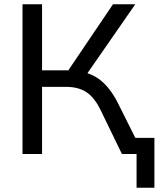

<svg xmlns="http://www.w3.org/2000/svg" viewBox="-20 -725 747 904"><path d="M623 159V0H574V-76H707V159ZM86 0V-705H178V-394H316L291 -378L512 -705H617L379 -362L345 -390Q409 -383 453.5 -347Q498 -311 532 -246L655 0H554L454 -206Q425 -266 387 -291Q349 -316 292 -316H178V0Z"/></svg>

Font: Mulish Medium
Style: Regular
Weight: 500
Designer: Vernon Adams
Foundry: Vernon Adams
Version: Version 3.603; ttfautohint (v1.8.3)